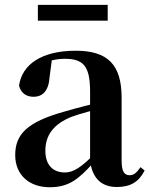

<svg xmlns="http://www.w3.org/2000/svg" viewBox="-20 -763 625 799"><path d="M186.6 16.2C267.4 16.2 307.5 -18.5 365.7 -82.4H400.8L385.3 -135.5C317.4 -62.3 282.2 -45.3 250 -45.3C201.3 -45.3 168.8 -75.1 168.8 -135.9C168.8 -202.7 205.7 -247.7 277.1 -276.7C312.3 -289.6 370.3 -304.9 424 -318.9V-344.4C370.7 -331.6 297.3 -313.4 245.4 -297.9C93 -255.1 43.3 -204.1 43.3 -117.6C43.3 -33.9 103.1 16.2 186.6 16.2ZM466.1 15.2C522.2 15.2 557.5 -5.4 581.9 -53.4L564.7 -67.2C546.5 -41.2 535.3 -33.8 519.7 -33.8C497.7 -33.8 486.1 -48.4 486.1 -94.8V-356.2C486.1 -494.2 428.2 -551.9 295.1 -551.9C154.4 -551.9 71.8 -495.7 59.2 -406.5C66.9 -376.3 88.6 -360.2 120.3 -360.2C153.7 -360.2 182.1 -381.6 185.9 -439.2L196.1 -516.3L133.8 -491.2C181.9 -510.9 215.8 -518.3 250 -518.3C327.1 -518.3 354.9 -487.8 354.9 -381.4V-94C363 -26.4 397.7 15.2 466.1 15.2ZM137.6 -677.1H428.2V-742.8H137.6Z"/></svg>

Font: Source Han Serif TW VF
Style: Regular
Weight: 250
Designer: Ryoko NISHIZUKA 西塚涼子 (kana & ideographs); Frank Grießhammer (Latin, Greek & Cyrillic); Wenlong ZHANG 张文龙 (bopomofo); San
Foundry: Adobe
Version: Version 2.002;hotconv 1.1.0;makeotfexe 2.6.0